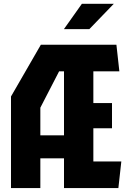

<svg xmlns="http://www.w3.org/2000/svg" viewBox="-20 -958 660 978"><path d="M306 0H583L598 -135.5H455.5V-304.5H550.5V-433H455.5V-594.5H588L573 -730H188L36 -466.5V0H185.5V-151.5H306ZM185.5 -268.5V-409.5L281 -594.5H306V-268.5ZM305.5 -809.5 397 -938.5H559.5L435 -809.5Z"/></svg>

Font: Monaspace Krypton ExtraBold
Style: Regular
Weight: 800
Designer: Riley Cran & the Lettermatic Team
Foundry: Lettermatic
Version: Version 1.101 (Monaspace Krypton)